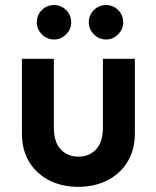

<svg xmlns="http://www.w3.org/2000/svg" viewBox="-20 -725 617 757"><path d="M289.1 11.7Q224.6 11.7 174.3 -13.7Q124 -39.1 95.2 -86.4Q66.4 -133.8 66.4 -199.2V-493.2H192.4V-221.7Q192.4 -165 219.2 -136.2Q246.1 -107.4 289.1 -107.4Q332 -107.4 358.9 -136.2Q385.7 -165 385.7 -221.7V-493.2H511.7V-199.2Q511.7 -133.8 482.4 -86.4Q453.1 -39.1 402.8 -13.7Q352.5 11.7 289.1 11.7ZM398.4 -569.3Q370.1 -569.3 350.1 -589.8Q330.1 -610.4 330.1 -636.7Q330.1 -666 350.1 -685.5Q370.1 -705.1 398.4 -705.1Q425.8 -705.1 445.8 -685.5Q465.8 -666 465.8 -636.7Q465.8 -610.4 445.8 -589.8Q425.8 -569.3 398.4 -569.3ZM193.4 -569.3Q165 -569.3 145 -589.8Q125 -610.4 125 -636.7Q125 -666 145 -685.5Q165 -705.1 193.4 -705.1Q220.7 -705.1 240.7 -685.5Q260.7 -666 260.7 -636.7Q260.7 -610.4 240.7 -589.8Q220.7 -569.3 193.4 -569.3Z"/></svg>

Font: Sen
Style: Bold
Weight: 700
Designer: Kosal Sen, Philatype
Foundry: Philatype
Version: Version 2.000;gftools[0.9.31]